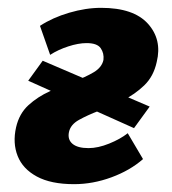

<svg xmlns="http://www.w3.org/2000/svg" viewBox="-20 -457 438 490"><path d="M169 13Q110 13 74 -6.5Q38 -26 25 -59Q12 -92 21 -132Q29 -167 52.5 -188.5Q76 -210 107 -224Q138 -238 168 -249Q198 -260 219 -272.5Q240 -285 244 -304Q246 -321 237 -334Q228 -347 201 -347Q180 -347 154 -338.5Q128 -330 108 -317L82 -391Q114 -412 156.5 -424.5Q199 -437 238 -437Q321 -437 357.5 -396.5Q394 -356 380 -299Q372 -262 348 -239Q324 -216 293.5 -201Q263 -186 233 -174.5Q203 -163 181.5 -151Q160 -139 156 -120Q152 -101 165 -90Q178 -79 206 -79Q230 -79 258.5 -90.5Q287 -102 306 -117L345 -51Q312 -22 264.5 -4.5Q217 13 169 13ZM322 -130 52 -251 89 -302 362 -185Z"/></svg>

Font: Ysabeau ExtraBold
Style: Italic
Weight: 800
Italic angle: -12°
Designer: Christian Thalmann (Catharsis Fonts)
Version: Version 2.002